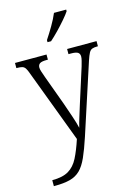

<svg xmlns="http://www.w3.org/2000/svg" viewBox="-146 -840 805 1153"><g transform="rotate(-15 256.5 -263.5)"><path d="M40 202Q105 202 142 180Q179 158 202 113Q225 68 247 1L77 -451Q69 -474 61.5 -485.5Q54 -497 42 -500.5Q30 -504 9 -504H6V-536H202V-504H193Q163 -504 151.5 -496Q140 -488 140 -471Q140 -462 144.5 -447.5Q149 -433 158 -408L225 -225Q241 -179 256.5 -133.5Q272 -88 278 -60Q285 -89 295.5 -122.5Q306 -156 318 -195L387 -412Q392 -430 396 -445Q400 -460 400 -471Q400 -488 388.5 -496Q377 -504 346 -504H330V-536H513V-504H509Q489 -504 477 -499.5Q465 -495 457 -480Q449 -465 439 -435L297 1Q273 74 252 121Q231 168 205 193.5Q179 219 141 229Q103 239 45 239H40ZM227 -619Q249 -652 272.5 -692Q296 -732 310 -766H386V-756Q375 -739 351 -711Q327 -683 299.5 -654.5Q272 -626 249 -606H227Z"/></g></svg>

Font: Noto Serif SemiCondensed Light
Style: Regular
Weight: 300
Width: 4
Designer: Monotype Design Team
Foundry: Monotype Imaging Inc.
Version: Version 2.013